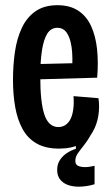

<svg xmlns="http://www.w3.org/2000/svg" viewBox="-20 -560 427 739"><path d="M344 149Q322 156 296.5 158Q271 160 249.5 154.5Q228 149 214 134Q200 119 200 94Q200 71 211.5 54.5Q223 38 240 27.5Q257 17 272 13V-57L338 -60V-55Q319 -21 303.5 -1.5Q288 18 279 31Q270 44 270 59Q270 71 277 76Q284 81 295.5 82.5Q307 84 319.5 82.5Q332 81 344 78ZM207 12Q155 12 120.5 -8Q86 -28 66.5 -64Q47 -100 38.5 -148Q30 -196 30 -253Q30 -309 37.5 -360.5Q45 -412 64 -452.5Q83 -493 116.5 -516.5Q150 -540 201 -540Q249 -540 281 -519Q313 -498 330.5 -460Q348 -422 353.5 -371.5Q359 -321 354 -261L106 -254V-313L275 -317L257 -285Q261 -342 255.5 -379Q250 -416 236.5 -434.5Q223 -453 201 -453Q176 -453 162 -430.5Q148 -408 141.5 -366Q135 -324 135 -265Q135 -166 151 -118.5Q167 -71 205 -71Q220 -71 232 -79Q244 -87 251.5 -102Q259 -117 262 -139.5Q265 -162 263 -190L359 -182Q364 -149 358.5 -114.5Q353 -80 336 -51Q319 -22 287.5 -5Q256 12 207 12Z"/></svg>

Font: Bricolage Grotesque 48pt Condensed Medium
Style: Regular
Weight: 500
Width: 3
Designer: Mathieu Triay
Foundry: Atelier Triay
Version: Version 1.001;gftools[0.9.33.dev8+g029e19f]